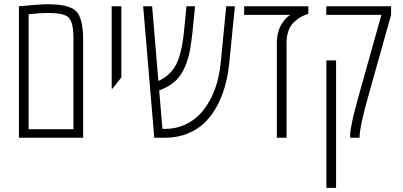

<svg xmlns="http://www.w3.org/2000/svg" viewBox="-20 -660 1929 920"><path d="M70.8 0V-629.9Q170.4 -639.6 206.5 -639.6Q242.7 -639.6 270.5 -636Q298.3 -632.3 321 -622.3Q343.8 -612.3 355.5 -592.8Q378.4 -553.2 378.4 -469.7V0ZM332 -41V-469.7Q332 -530.8 321.8 -554.7Q315.4 -569.8 307.1 -577.6Q298.8 -585.4 282 -590.3Q265.1 -595.2 247.1 -596.4Q229 -597.7 201.4 -597.7Q173.8 -597.7 117.2 -591.8V-41Z M515.1 -235.4V-629.9H561.5V-289.1L519.5 -235.4Z M770.5 0H719.2L666 -629.9H709L738.8 -272Q795.9 -297.9 823.2 -349.6Q850.6 -401.4 861.3 -505.9L873.5 -629.9H914.6L902.3 -505.9Q896 -444.3 886.5 -402.3Q877 -360.4 859.1 -324.7Q841.3 -289.1 813 -265.6Q784.7 -242.2 742.7 -226.6L758.3 -42.5H770.5Q826.7 -42.5 874.3 -66.4Q921.9 -90.3 955.1 -132.8Q1023.4 -220.2 1037.6 -358.9L1064 -629.9H1105.5L1078.6 -358.9Q1067.4 -243.7 1023.4 -158.2Q998.5 -110.8 965.1 -76.4Q931.6 -42 881.6 -21Q831.5 0 770.5 0Z M1457.5 -629.9V-594.2Q1424.8 -583 1404.8 -567.6Q1384.8 -552.2 1375 -538.1Q1353 -504.4 1353 -453.1V0H1306.6V-453.1Q1306.6 -481.9 1313.5 -506.6Q1320.3 -531.2 1330.1 -545.9Q1350.1 -576.2 1365.2 -585L1372.1 -588.9H1149.9V-629.9Z M1703.1 -8.3V0H1657.7V-8.3Q1657.7 -27.3 1662.1 -49.3L1668.9 -85Q1674.3 -110.8 1688.5 -162.6Q1702.6 -214.4 1705.3 -224.6Q1708 -234.9 1715.1 -259.3Q1722.2 -283.7 1723.6 -289.6L1807.6 -588.9H1543.5V-629.9H1854V-588.9L1770 -289.6Q1764.2 -269.5 1756.1 -240.2Q1748 -210.9 1741.7 -188.5Q1735.4 -166 1731.7 -151.4Q1728 -136.7 1722.9 -116.7Q1717.8 -96.7 1714.8 -82.8Q1711.9 -68.8 1709 -53.7Q1703.1 -23.4 1703.1 -8.3ZM1590.3 240.2H1543.9V-370.6H1590.3Z"/></svg>

Font: Open Sans Hebrew Condensed Light
Style: Regular
Weight: 300
Width: 3
Foundry: Ascender Corporation, Yanek Iontef
Version: Version 2.001;PS 002.001;hotconv 1.0.70;makeotf.lib2.5.58329